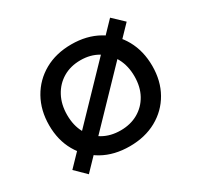

<svg xmlns="http://www.w3.org/2000/svg" viewBox="-129 -721 940 907"><g transform="rotate(-30 341.0 -268.0)"><path d="M569 -563 627.5 -507.5 112.5 27.5 55 -29ZM347 10Q263 10 199.8 -25.2Q136.5 -60.5 101 -122.8Q65.5 -185 65.5 -266Q65.5 -347.5 101 -410.8Q136.5 -474 199.8 -509.8Q263 -545.5 347 -545.5Q430.5 -545.5 494 -509.8Q557.5 -474 592.8 -410.8Q628 -347.5 628 -266Q628 -185 592.8 -122.8Q557.5 -60.5 494 -25.2Q430.5 10 347 10ZM347 -76.5Q401 -76.5 442.2 -100Q483.5 -123.5 507 -166Q530.5 -208.5 530.5 -266Q530.5 -323 507 -366.5Q483.5 -410 442.2 -434.5Q401 -459 347 -459Q292.5 -459 251.2 -434.5Q210 -410 186.8 -366.5Q163.5 -323 163.5 -266Q163.5 -208.5 186.8 -166Q210 -123.5 251.2 -100Q292.5 -76.5 347 -76.5Z"/></g></svg>

Font: Hepta Slab Medium
Style: Regular
Weight: 500
Designer: Michael LaGattuta
Foundry: Michael LaGattuta
Version: Version 1.102